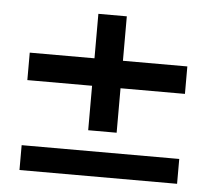

<svg xmlns="http://www.w3.org/2000/svg" viewBox="-42 -540 643 585"><g transform="rotate(5 279.5 -247.5)"><path d="M38 0V-76H520V0ZM236 -139V-495H323V-139ZM38 -275V-359H520V-275Z"/></g></svg>

Font: DM Sans 17pt Medium
Style: Regular
Weight: 500
Version: Version 4.004;gftools[0.9.30]